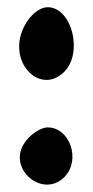

<svg xmlns="http://www.w3.org/2000/svg" viewBox="-20 -570 259 532"><path d="M46 -171C2 -100 99 -20 158 -79C205 -126 174 -217 112 -217C92 -217 61 -196 46 -171ZM41 -483C6 -391 94 -307 158 -371C211 -424 179 -550 112 -550C86 -550 55 -521 41 -483Z"/></svg>

Font: Hussar Skorodowane
Style: Bold
Weight: 700
Foundry: Cannot Into Space Fonts
Version: Version 0.892